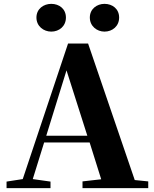

<svg xmlns="http://www.w3.org/2000/svg" viewBox="-20 -976 801 996"><path d="M246 -812C287 -812 322 -840 322 -885C322 -930 287 -956 246 -956C206 -956 169 -930 169 -885C169 -840 206 -812 246 -812ZM522 -812C563 -812 598 -840 598 -885C598 -930 563 -956 522 -956C483 -956 446 -930 446 -885C446 -840 483 -812 522 -812ZM325 -611 433 -272H220ZM408 0H749V-35L679 -42L437 -750H333L98 -47L14 -34V0H242V-34L150 -47L209 -237H445L505 -46L408 -35Z"/></svg>

Font: Noto Serif SC Black
Style: Regular
Weight: 900
Designer: Ryoko NISHIZUKA 西塚涼子 (kana & ideographs); Frank Grießhammer (Latin, Greek & Cyrillic); Wenlong ZHANG 张文龙 (bopomofo); San
Foundry: Adobe
Version: Version 2.001;hotconv 1.1.0;makeotfexe 2.6.0